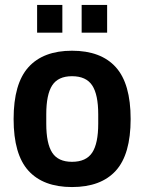

<svg xmlns="http://www.w3.org/2000/svg" viewBox="-20 -744 583 776"><path d="M130 -612V-724H232V-612ZM310 -612V-724H413V-612ZM271 12Q155 12 95 -54Q35 -120 35 -263Q35 -406 95 -472.5Q155 -539 271 -539Q388 -539 448 -472.5Q508 -406 508 -263Q508 -120 448 -54Q388 12 271 12ZM271 -90Q328 -90 352.5 -127Q377 -164 377 -244V-282Q377 -362 352.5 -399Q328 -436 271 -436Q215 -436 191 -399Q167 -362 167 -282V-244Q167 -164 191 -127Q215 -90 271 -90Z"/></svg>

Font: Archivo SemiCondensed
Style: Bold
Weight: 680
Width: 4
Designer: Hector Gatti
Foundry: Omnibus-Type
Version: Version 2.001; ttfautohint (v1.8.3)